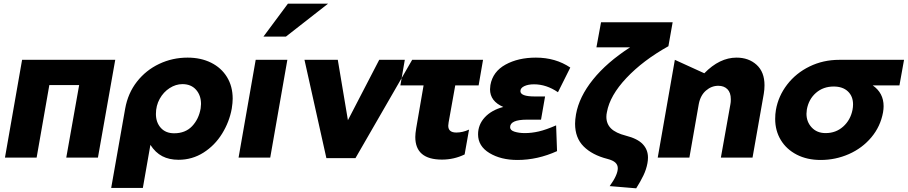

<svg xmlns="http://www.w3.org/2000/svg" viewBox="-20 -856 4931 1043"><path d="M100 -531 7 0H179L248 -394H410L340 0H512L606 -531Z M1070 -267Q1072 -283 1072 -291Q1072 -338 1045 -368.5Q1018 -399 971 -399Q935 -399 901.5 -377.5Q868 -356 847.5 -319Q827 -282 827 -237Q827 -191 853.5 -161.5Q880 -132 926 -132Q987 -132 1023.5 -170.5Q1060 -209 1070 -267ZM999 -543Q1071 -543 1126.5 -515.5Q1182 -488 1213 -437.5Q1244 -387 1244 -320Q1244 -298 1239 -266Q1226 -194 1186.5 -130Q1147 -66 1085.5 -27Q1024 12 950 12Q899 12 861.5 -7.5Q824 -27 797 -69L756 165H584L660 -266Q675 -350 724 -412.5Q773 -475 845 -509Q917 -543 999 -543Z M1541 -531H1369L1276 0H1448ZM1411 -657H1533L1762 -836H1544Z M2219 -531H2040L1870 -203L1815 -531H1634L1753 3H1911Z M2604 -531 2580 -392H2453L2417 -191Q2415 -177 2415 -173Q2415 -136 2459 -136Q2493 -136 2528 -152L2504 -17Q2446 11 2381 11Q2236 11 2236 -112Q2236 -130 2241 -160L2281 -392H2155L2179 -531Z M2831 -133Q2868 -133 2907 -142Q2946 -151 3001 -175L3006 -35Q2900 13 2791 13Q2701 13 2639 -24.5Q2577 -62 2577 -126Q2577 -179 2613.5 -218.5Q2650 -258 2714 -275Q2642 -306 2642 -371Q2642 -378 2644 -394Q2657 -467 2726 -505Q2795 -543 2891 -543Q2998 -543 3078 -489L3011 -355Q2948 -398 2881 -398Q2849 -398 2828 -388Q2807 -378 2807 -361Q2807 -332 2885 -332H2941L2919 -206H2843Q2751 -206 2751 -165Q2751 -148 2775.5 -140.5Q2800 -133 2831 -133Z M3277 -247Q3274 -234 3274 -221Q3274 -183 3299.5 -158Q3325 -133 3380 -119Q3443 -103 3471.5 -73Q3500 -43 3500 0Q3500 15 3497 31Q3491 64 3475.5 96.5Q3460 129 3436 167L3292 155Q3336 94 3336 58Q3336 40 3323 27.5Q3310 15 3279 7Q3197 -14 3150.5 -60.5Q3104 -107 3104 -184Q3104 -205 3109 -235Q3126 -330 3201 -423.5Q3276 -517 3403 -599H3220L3245 -735H3634L3611 -605Q3473 -528 3383 -432.5Q3293 -337 3277 -247Z M4133 -393Q4133 -465 4090 -504Q4047 -543 3981 -543Q3889 -543 3806 -458L3646 -531L3553 0H3725L3776 -291Q3785 -338 3815 -364Q3845 -390 3882 -390Q3913 -390 3931.5 -371.5Q3950 -353 3950 -317Q3950 -300 3948 -291L3896 0H4068L4129 -346Q4133 -369 4133 -393Z M4780 -279Q4780 -264 4777 -246Q4763 -169 4713.5 -110Q4664 -51 4591.5 -19Q4519 13 4438 13Q4364 13 4308 -16Q4252 -45 4221.5 -95.5Q4191 -146 4191 -210Q4191 -236 4195 -259Q4208 -334 4256 -396.5Q4304 -459 4378 -495Q4452 -531 4539 -531H4891L4866 -392H4721Q4780 -351 4780 -279ZM4611 -259Q4614 -274 4614 -289Q4614 -333 4586 -359.5Q4558 -386 4509 -386Q4452 -386 4412.5 -351.5Q4373 -317 4363 -261Q4361 -245 4361 -238Q4361 -194 4389.5 -163.5Q4418 -133 4465 -133Q4521 -133 4560.5 -168.5Q4600 -204 4611 -259Z"/></svg>

Font: Geom ExtraBold
Style: Bold Italic
Weight: 800
Italic angle: -10°
Version: Version 1.102